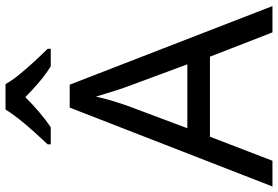

<svg xmlns="http://www.w3.org/2000/svg" viewBox="-172 -812 984 679"><g transform="rotate(-90 319.5 -472.0)"><path d="M545 0 459 -221H176L91 0H0L279 -717H360L638 0ZM352 -517Q349 -525 342 -546Q335 -567 328.5 -589.5Q322 -612 318 -624Q311 -593 302 -563.5Q293 -534 287 -517L206 -301H432ZM362 -944Q374 -922 396.5 -894.5Q419 -867 443.5 -840.5Q468 -814 487 -795V-784H425Q399 -800 371 -823.5Q343 -847 316 -874Q289 -847 262 -824Q235 -801 209 -784H149V-795Q168 -815 191.5 -841Q215 -867 237 -894.5Q259 -922 272 -944Z"/></g></svg>

Font: Noto Sans Grantha
Style: Regular
Weight: 400
Designer: Monotype Design Team
Foundry: Monotype Imaging Inc.
Version: Version 2.003; ttfautohint (v1.8.4.7-5d5b)